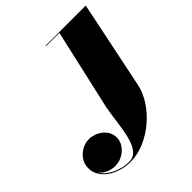

<svg xmlns="http://www.w3.org/2000/svg" viewBox="-434 -585 971 971"><g transform="rotate(-45 51.5 -100.0)"><path d="M338 -460H51V-456.5H146L47 -20C25.5 103 25 254.5 -65 254.5C-125.5 254.5 -190 225.5 -217.5 179C-197.5 205.5 -163 220 -130.5 220C-72.5 220 -22.5 173.5 -22.5 123C-22.5 63 -83 29 -128 29C-178.5 29 -235 70 -235 131C-235 207.5 -150.5 260 -59.5 260C70.5 260 214.5 137.5 240.5 11.5Z"/></g></svg>

Font: Bodoni* 48pt Fatface
Style: Italic
Weight: 900
Italic angle: -13°
Version: Version 2.3